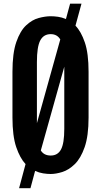

<svg xmlns="http://www.w3.org/2000/svg" viewBox="-20 -927 542 1031"><path d="M117.2 -45.9Q87.4 -77.6 67.1 -137.2Q46.9 -196.8 46.9 -295.9V-541.5Q46.9 -641.6 67.6 -701.4Q88.4 -761.2 120.4 -791Q152.3 -820.8 187.7 -830.3Q223.1 -839.8 252.4 -839.8Q270.5 -839.8 291.5 -836.9Q312.5 -834 334 -824.7L356.4 -907.2H417.5L385.3 -789.1Q415.5 -757.8 435.5 -699.2Q455.6 -640.6 455.6 -541.5V-295.9Q455.6 -197.3 434.6 -137Q413.6 -76.7 381.3 -45.4Q349.1 -14.2 314.5 -3.4Q279.8 7.3 252.4 7.3Q233.4 7.3 211.7 3.9Q189.9 0.5 168.5 -9.3L143.6 83.5H82.5ZM303.7 -715.3Q286.6 -743.7 252.4 -743.7Q213.9 -743.7 196 -709.5Q178.2 -675.3 178.2 -593.8V-265.6ZM199.2 -119.1Q215.8 -91.8 252.4 -91.8Q290 -91.8 307.6 -124.5Q325.2 -157.2 325.2 -235.4V-568.8Z"/></svg>

Font: Fjalla One
Style: Regular
Weight: 400
Designer: Irina Smirnova, Eben Sorkin
Foundry: Sorkin Type
Version: Version 1.002; ttfautohint (v1.8.4.7-5d5b);gftools[0.9.25]